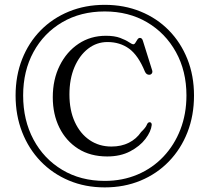

<svg xmlns="http://www.w3.org/2000/svg" viewBox="-20 -758 888 813"><path d="M423.5 35.5Q341 35.5 272 6.5Q203 -22.5 152.2 -75Q101.5 -127.5 73.8 -198.5Q46 -269.5 46 -353.5Q46 -437.5 73.8 -507.8Q101.5 -578 152.2 -629.5Q203 -681 272 -709.2Q341 -737.5 423.5 -737.5Q506 -737.5 575.2 -709.2Q644.5 -681 695 -629.5Q745.5 -578 773.5 -507.8Q801.5 -437.5 801.5 -353.5Q801.5 -269 773.8 -198Q746 -127 695.2 -74.5Q644.5 -22 575.2 6.8Q506 35.5 423.5 35.5ZM423.5 8Q499 8 562.5 -19Q626 -46 672.2 -95Q718.5 -144 744 -210Q769.5 -276 769.5 -354Q769.5 -457 725 -537.5Q680.5 -618 602.5 -663.8Q524.5 -709.5 423.5 -709.5Q321.5 -709.5 243.5 -663.8Q165.5 -618 121.8 -537.8Q78 -457.5 78 -354Q78 -249 121.8 -167.2Q165.5 -85.5 243.5 -38.8Q321.5 8 423.5 8ZM622.5 -229Q619.5 -201 596 -170Q572.5 -139 531.2 -117.2Q490 -95.5 434 -95.5Q362.5 -95.5 311 -128.2Q259.5 -161 231.5 -217.5Q203.5 -274 203.5 -346Q203.5 -421.5 232.8 -480.2Q262 -539 312.8 -572.8Q363.5 -606.5 428.5 -606.5Q465 -606.5 488.8 -597.5Q512.5 -588.5 525.8 -579.5Q539 -570.5 544.5 -570.5Q549.5 -570.5 553.5 -577.2Q557.5 -584 562 -590.8Q566.5 -597.5 572.5 -597.5Q581.5 -597.5 585 -585.5L624.5 -459.5Q626.5 -452.5 623 -447.2Q619.5 -442 613 -441.5Q600 -440.5 593.5 -455Q565.5 -523.5 526.8 -551.8Q488 -580 435 -580Q389.5 -580 353 -551.8Q316.5 -523.5 295.2 -473.5Q274 -423.5 274 -358Q274 -291 296.8 -241.5Q319.5 -192 359.5 -164.8Q399.5 -137.5 452 -137.5Q494 -137.5 526 -153.8Q558 -170 577.5 -199Q597 -217.5 601.5 -229.2Q606 -241 614.5 -240.5Q622.5 -239.5 622.5 -229Z"/></svg>

Font: Fraunces 72pt Soft Light
Style: Regular
Weight: 300
Version: Version 1.000;[b76b70a41]